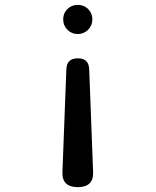

<svg xmlns="http://www.w3.org/2000/svg" viewBox="-20 -580 640 790"><path d="M253 -295Q254 -318 265.5 -329Q277 -340 300 -340Q323 -340 334.5 -329Q346 -318 347 -295L363 125Q365 158 349 174Q333 190 300 190Q267 190 251 174Q235 158 237 125ZM240 -500Q240 -526 257.5 -543Q275 -560 300 -560Q325 -560 342.5 -543Q360 -526 360 -500Q360 -475 342.5 -457.5Q325 -440 300 -440Q275 -440 257.5 -457.5Q240 -475 240 -500Z"/></svg>

Font: Maple Mono Normal
Style: Regular
Weight: 400
Monospace: yes
Designer: subframe7536
Version: Version 7.000